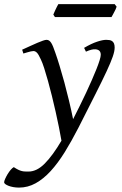

<svg xmlns="http://www.w3.org/2000/svg" viewBox="-108 -646 581 911"><path d="M436 -419.9Q436 -403.3 427 -377.2Q418 -351.1 397.7 -307.4Q377.4 -263.7 344.5 -198.7Q311.5 -133.8 264.2 -40Q231.4 23.9 199 76.2Q166.5 128.4 132.3 165.8Q98.1 203.1 61 223.6Q23.9 244.1 -17.6 244.1Q-32.2 244.1 -45.2 241.7Q-58.1 239.3 -67.6 235.6Q-77.1 231.9 -82.8 227.5Q-88.4 223.1 -88.4 219.2Q-88.4 213.4 -83.7 202.9Q-79.1 192.4 -72.3 180.9Q-65.4 169.4 -57.4 159.9Q-49.3 150.4 -42.5 147Q-30.8 154.8 -21.7 159.2Q-12.7 163.6 -4.9 165.5Q2.9 167.5 10.7 167.7Q18.6 168 27.3 168Q66.9 168 104.7 129.6Q142.6 91.3 183.6 21.5Q178.7 -6.8 171.6 -42.5Q164.6 -78.1 156 -115.7Q147.5 -153.3 138.2 -191.2Q128.9 -229 119.6 -262.2Q110.4 -295.4 101.8 -322Q93.3 -348.6 85.9 -363.8Q74.7 -388.7 66.9 -396.2Q59.1 -403.8 50.8 -403.8Q46.4 -403.8 38.3 -402.1Q30.3 -400.4 22.5 -397.9Q13.2 -395.5 2.9 -392.1L-2.9 -410.2Q17.6 -419.4 36.1 -428Q54.7 -436.5 69.6 -442.9Q84.5 -449.2 95.7 -453.1Q106.9 -457 112.8 -457Q119.6 -457 124.8 -453.6Q129.9 -450.2 134.8 -442.9Q139.6 -435.5 144.3 -423.6Q148.9 -411.6 154.8 -395Q164.1 -368.7 175 -332.8Q186 -296.9 197.3 -255.4Q208.5 -213.9 219.2 -169.2Q230 -124.5 238.8 -80.6Q254.4 -111.3 270.3 -143.3Q286.1 -175.3 300.8 -206.5Q315.4 -237.8 327.9 -266.4Q340.3 -294.9 349.9 -318.8Q359.4 -342.8 364.7 -360.1Q370.1 -377.4 370.1 -386.2Q370.1 -410.6 344.2 -412.1Q328.6 -413.6 299.8 -400.9L291 -418.9Q326.2 -439.5 352.8 -448.2Q379.4 -457 396 -457Q404.3 -457 411.6 -455.8Q418.9 -454.6 424.3 -450.7Q429.7 -446.8 432.9 -439.5Q436 -432.1 436 -419.9ZM445.3 -614.3Q443.8 -608.9 440.7 -602.1Q437.5 -595.2 433.8 -588.4Q430.2 -581.5 426.8 -575.2Q423.3 -568.8 420.9 -564.9H152.8L145 -576.7Q147 -581.5 149.9 -588.1Q152.8 -594.7 156 -601.6Q159.2 -608.4 162.6 -615Q166 -621.6 168.9 -626.5H436Z"/></svg>

Font: Gentium Plus Afr
Style: Italic
Weight: 400
Italic angle: -8°
Designer: J. Victor Gaultney, Annie Olsen, Iska Routamaa, Becca Hirsbrunner
Foundry: SIL International
Version: Version 5.000